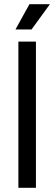

<svg xmlns="http://www.w3.org/2000/svg" viewBox="-20 -899 260 919"><path d="M68 0V-700H152V0ZM54 -758 121 -879H219L131 -758Z"/></svg>

Font: Space Grotesk Frontify
Style: Regular
Weight: 400
Designer: Florian Karsten
Version: Version 2.000